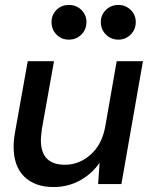

<svg xmlns="http://www.w3.org/2000/svg" viewBox="-20 -743 611 775"><path d="M196 12Q121 12 78 -30Q35 -72 35 -151Q35 -179 41 -211L92 -496H198L149 -222Q148 -212 146.5 -199Q145 -186 145 -177Q145 -78 242 -78Q300 -78 346 -119Q392 -160 405 -233L451 -496H557L470 0H376L382 -86Q351 -41 302.5 -14.5Q254 12 196 12ZM458 -583Q428 -583 407.5 -603.5Q387 -624 387 -654Q387 -683 407.5 -703Q428 -723 458 -723Q487 -723 507.5 -703Q528 -683 528 -654Q528 -624 507.5 -603.5Q487 -583 458 -583ZM258 -583Q228 -583 208 -603.5Q188 -624 188 -654Q188 -683 208 -703Q228 -723 258 -723Q288 -723 308.5 -703Q329 -683 329 -654Q329 -624 308.5 -603.5Q288 -583 258 -583Z"/></svg>

Font: Rethink Sans Medium
Style: Italic
Weight: 500
Italic angle: -10°
Designer: The Rethink Sans project authors (Hans Thiessen). DM Sans designed by Colophon Foundry.
Foundry: Rethink Communications LLC
Version: Version 1.001